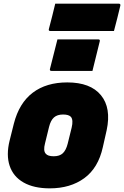

<svg xmlns="http://www.w3.org/2000/svg" viewBox="-20 -1016 680 1053"><path d="M349 -564Q476 -564 533.5 -494Q591 -424 565 -302L544 -209Q519 -95 442.5 -39Q366 17 253 17Q166 17 109.5 -15Q53 -47 33 -106.5Q13 -166 33 -246L56 -338Q85 -451 159.5 -507.5Q234 -564 349 -564ZM326 -388Q294 -388 276 -372Q258 -356 249 -320L227 -230Q216 -189 231 -173Q242 -159 275 -159Q307 -159 324.5 -175.5Q342 -192 351 -227L373 -316Q383 -358 369 -375Q357 -388 326 -388ZM295 -800H519Q530 -800 527 -789L487 -627H263Q251 -627 254 -638ZM283 -996H631Q642 -996 640 -985Q633 -956 623 -915.5Q613 -875 605 -846H256Q245 -846 248 -857Q256 -886 266 -926.5Q276 -967 283 -996Z"/></svg>

Font: Recursive Sn Lnr St Blk
Style: Italic
Weight: 900
Italic angle: -15°
Version: Version 1.079;hotconv 1.0.112;makeotfexe 2.5.65598; ttfautoh